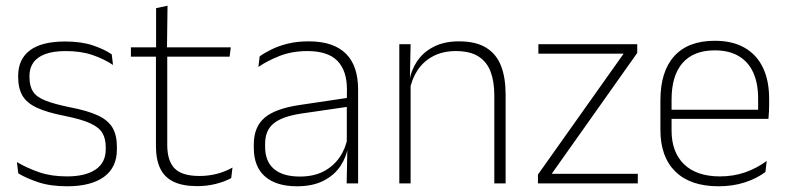

<svg xmlns="http://www.w3.org/2000/svg" viewBox="-20 -641 2756 671"><path d="M214.5 10Q156 10 113.5 -4.2Q71 -18.5 44 -35L39 -74.5Q75 -53.5 117 -39Q159 -24.5 214 -24.5Q278.5 -24.5 314 -48.5Q349.5 -72.5 349.5 -119V-127Q349.5 -157 337.5 -176.8Q325.5 -196.5 294.5 -210.5Q263.5 -224.5 206 -236Q144.5 -248 109 -264.5Q73.5 -281 58.5 -306.8Q43.5 -332.5 43.5 -371.5V-376Q43.5 -434 84.5 -465Q125.5 -496 208 -496Q264.5 -496 305 -482.2Q345.5 -468.5 370.5 -451L375 -414Q343.5 -435 303.2 -448.8Q263 -462.5 210 -462.5Q166 -462.5 138 -452Q110 -441.5 96.5 -422.2Q83 -403 83 -376V-371.5Q83 -340.5 95.2 -321.2Q107.5 -302 138.2 -289.8Q169 -277.5 222.5 -266.5Q286 -254.5 322.2 -237.5Q358.5 -220.5 373.5 -194.2Q388.5 -168 388.5 -128.5V-118.5Q388.5 -55.5 343.2 -22.8Q298 10 214.5 10Z M670 9.5Q618.5 9.5 586.8 -5.8Q555 -21 540 -52.2Q525 -83.5 525 -130.5V-459H564.5V-134.5Q564.5 -79 590.2 -52.5Q616 -26 677 -26Q707.5 -26 736.8 -33.2Q766 -40.5 792.5 -55.5L788 -18.5Q765 -6 733.8 1.8Q702.5 9.5 670 9.5ZM437.5 -443V-475.5H786.5L782.5 -443ZM525.5 -469.5V-612.5L565.5 -621L563.5 -469.5Z M1191.5 0 1194 -125 1192 -131.5V-290L1192.5 -328Q1192.5 -394.5 1159 -428.5Q1125.5 -462.5 1054.5 -462.5Q1000.5 -462.5 957.2 -445.5Q914 -428.5 883 -407L887.5 -444Q904 -456 928.8 -468.2Q953.5 -480.5 986 -488.5Q1018.5 -496.5 1059 -496.5Q1104 -496.5 1136.8 -485Q1169.5 -473.5 1190.5 -451.8Q1211.5 -430 1221.5 -399Q1231.5 -368 1231.5 -328.5V0ZM1018 10Q945.5 10 906.2 -24.2Q867 -58.5 867 -124V-136.5Q867 -197.5 905 -229.8Q943 -262 1030 -274.5L1201.5 -300L1203.5 -269L1035.5 -244.5Q967 -234.5 936.8 -210Q906.5 -185.5 906.5 -138.5V-128Q906.5 -77 937.5 -50.5Q968.5 -24 1028 -24Q1076.5 -24 1111.2 -42.2Q1146 -60.5 1167.2 -91.8Q1188.5 -123 1195 -162L1205.5 -131H1196.5Q1191.5 -94 1170.5 -61.8Q1149.5 -29.5 1111.5 -9.8Q1073.5 10 1018 10Z M1707.5 0V-308Q1707.5 -356 1694.5 -390.5Q1681.5 -425 1652 -443.8Q1622.5 -462.5 1573 -462.5Q1527.5 -462.5 1493.5 -444.5Q1459.5 -426.5 1439 -395.2Q1418.5 -364 1411.5 -324L1400.5 -356H1410.5Q1416 -394 1437 -426Q1458 -458 1495 -477.2Q1532 -496.5 1584 -496.5Q1643.5 -496.5 1679.2 -474.2Q1715 -452 1731 -410.8Q1747 -369.5 1747 -311.5V0ZM1375.5 0V-486.5H1415L1412.5 -362.5L1415 -361V0Z M2209 -33.5V0H1860V-31L2159.5 -453.5H1861.5V-486.5H2207V-456L1908 -33.5Z M2491 10Q2393 10 2340.5 -41.2Q2288 -92.5 2288 -187V-290.5Q2288 -391.5 2336.5 -445Q2385 -498.5 2478 -498.5Q2540 -498.5 2582.2 -474.2Q2624.5 -450 2646.2 -404.8Q2668 -359.5 2668 -295.5V-278Q2668 -265.5 2667.5 -252.8Q2667 -240 2665.5 -225.5H2629Q2629.5 -245.5 2629.5 -263.2Q2629.5 -281 2629.5 -296Q2629.5 -350.5 2612.2 -388Q2595 -425.5 2561.2 -445.2Q2527.5 -465 2478 -465Q2404 -465 2365.5 -421Q2327 -377 2327 -293V-245V-239V-184.5Q2327 -147 2338 -117.5Q2349 -88 2370.2 -67.2Q2391.5 -46.5 2423 -35.5Q2454.5 -24.5 2496 -24.5Q2543 -24.5 2583.5 -38.5Q2624 -52.5 2659.5 -78.5L2655 -40Q2624.5 -17 2582.8 -3.5Q2541 10 2491 10ZM2308 -225.5V-257.5H2655.5V-225.5Z"/></svg>

Font: Anek Odia Medium ExtraLight
Style: Regular
Weight: 250
Version: Version 1.003